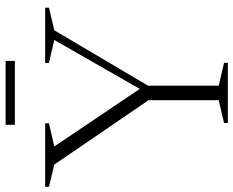

<svg xmlns="http://www.w3.org/2000/svg" viewBox="-98 -760 855 704"><g transform="rotate(-90 330.0 -407.5)"><path d="M79 -636.5 -2.5 -656V-670H230.5V-656L145.5 -636.5L356.5 -323L536 -636.5L451.5 -656V-670H654.5V-656L571.5 -636.5L368.5 -293V-33.5L452 -14V0H231.5V-14L315 -33.5V-291ZM225 -781V-815H459V-781Z"/></g></svg>

Font: Newsreader Text Light
Style: Regular
Weight: 300
Designer: Hugues Gentile
Foundry: Production Type
Version: Version 1.002